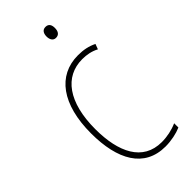

<svg xmlns="http://www.w3.org/2000/svg" viewBox="-235 -772 830 830"><g transform="rotate(-45 180.5 -356.5)"><path d="M237 -723C217 -723 211 -706 211 -690C211 -672 219 -657 236 -657C255 -657 263 -671 263 -691C263 -707 258 -723 237 -723ZM239 10C274 10 311 2 336 -9V-35C307 -22 273 -15 241 -15C125 -15 77 -117 77 -258C77 -422 144 -512 251 -512C278 -512 305 -507 329 -494L338 -518C312 -531 284 -537 250 -537C126 -537 51 -435 51 -258C51 -97 109 10 239 10Z"/></g></svg>

Font: Noto Sans Thai Looped Condensed Thin
Style: Regular
Weight: 100
Width: 3
Designer: Sasikarn Vongin, Ben Mitchell
Foundry: The Fontpad Ltd
Version: Version 1.001